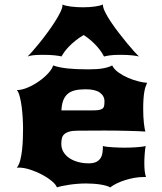

<svg xmlns="http://www.w3.org/2000/svg" viewBox="-20 -813 707 838"><path d="M53.2 -81.1Q63 -92.8 68.4 -113.8Q73.7 -134.8 76.4 -159.4Q79.1 -184.1 79.8 -209Q80.6 -233.9 80.6 -252.9Q80.6 -272.9 79.1 -298.3Q77.6 -323.7 74.5 -347.9Q71.3 -372.1 66.2 -391.6Q61 -411.1 53.7 -419.9Q75.2 -419.9 101.1 -430.9Q127 -441.9 150.1 -458.3Q173.3 -474.6 190.4 -493.2Q207.5 -511.7 211.9 -527.3Q238.8 -518.1 275.4 -514.2Q312 -510.3 366.2 -510.3Q404.3 -510.3 429.2 -514.6Q454.1 -519 469.7 -527.3Q478 -510.3 497.3 -496.6Q516.6 -482.9 539.3 -473.1Q562 -463.4 584.7 -457.8Q607.4 -452.1 622.1 -451.7Q618.2 -443.4 615 -433.6Q611.8 -423.8 609.6 -410.6Q607.4 -397.5 606.2 -379.6Q605 -361.8 605 -337.9Q605 -321.3 605.7 -305.7Q606.4 -290 607.9 -276.9Q609.4 -263.7 611.1 -253.7Q612.8 -243.7 614.7 -238.8Q602.5 -239.7 582 -240.5Q561.5 -241.2 537.1 -241.9Q512.7 -242.7 486.1 -242.9Q459.5 -243.2 435.5 -243.2Q407.2 -243.2 379.2 -242.9Q351.1 -242.7 321.3 -242.7Q296.4 -242.7 281.7 -238.3Q267.1 -233.9 259.5 -226.3Q252 -218.8 249.8 -208Q247.6 -197.3 247.6 -184.6Q247.6 -165.5 256.8 -149.9Q266.1 -134.3 282.2 -123.3Q298.3 -112.3 320.3 -106.2Q342.3 -100.1 367.2 -100.1Q387.7 -100.1 399.9 -106.2Q412.1 -112.3 418.7 -122.6Q425.3 -132.8 427.2 -146.5Q429.2 -160.2 429.2 -175.8Q435.1 -173.8 446.8 -172.4Q458.5 -170.9 472.2 -170.2Q485.8 -169.4 499.8 -168.9Q513.7 -168.5 523.9 -168.5Q534.2 -168.5 547.4 -168.9Q560.5 -169.4 573.5 -170.2Q586.4 -170.9 597.7 -172.4Q608.9 -173.8 615.7 -175.8Q614.7 -170.4 613.5 -161.4Q612.3 -152.3 611.6 -142.1Q610.8 -131.8 610.4 -121.6Q609.9 -111.3 609.9 -104.5Q609.9 -80.6 611.6 -66.2Q613.3 -51.8 617.2 -40.5H608.4Q588.4 -40.5 567.4 -36.9Q546.4 -33.2 526.9 -27.1Q507.3 -21 490.2 -12.7Q473.1 -4.4 460.9 4.9Q454.1 0.5 442.1 -2.7Q430.2 -5.9 415.8 -8.1Q401.4 -10.3 385.5 -11.2Q369.6 -12.2 355 -12.2Q337.4 -12.2 318.4 -10.7Q299.3 -9.3 282 -6.6Q264.6 -3.9 250.5 -1Q236.3 2 228.5 4.9Q224.1 -7.8 205.8 -22.9Q187.5 -38.1 163.1 -51Q138.7 -64 111.3 -72.8Q84 -81.5 61.5 -81.5Q59.1 -81.5 57.1 -81.3Q55.2 -81.1 53.2 -81.1ZM377.9 -331.1Q397.5 -331.1 408.9 -332.5Q420.4 -334 426.5 -338.4Q432.6 -342.8 434.3 -350.3Q436 -357.9 436 -370.6Q436 -394 416 -408.7Q396 -423.3 353.5 -423.3Q327.1 -423.3 308.1 -418.9Q289.1 -414.6 276.1 -403.8Q263.2 -393.1 256.3 -375.5Q249.5 -357.9 248 -331.1ZM100.6 -566.4Q106.9 -572.3 120.6 -587.9Q134.3 -603.5 151.4 -624.5Q168.5 -645.5 186.3 -669.7Q204.1 -693.8 219 -717Q233.9 -740.2 243.4 -759.8Q252.9 -779.3 252.9 -791.5V-793.5Q257.8 -790.5 267.3 -788.3Q276.9 -786.1 289.3 -784.4Q301.8 -782.7 315.4 -782Q329.1 -781.2 341.8 -781.2Q371.6 -781.2 395.3 -784.7Q418.9 -788.1 429.2 -793.5V-791.5Q429.2 -779.8 439 -760Q448.7 -740.2 464.1 -717.3Q479.5 -694.3 498.3 -669.9Q517.1 -645.5 534.4 -624.5Q551.8 -603.5 565.9 -587.9Q580.1 -572.3 586.4 -566.4Q579.6 -568.8 557.9 -571.3Q536.1 -573.7 505.4 -573.7Q476.1 -573.7 459.5 -571.3Q442.9 -568.8 434.1 -566.4Q430.2 -574.2 423.1 -585Q416 -595.7 405.3 -608.2Q394.5 -620.6 379.6 -634Q364.7 -647.5 345.2 -660.2Q323.7 -647.5 307.4 -634Q291 -620.6 279.3 -608.2Q267.6 -595.7 260 -585Q252.4 -574.2 248 -566.4Q244.6 -567.9 236.8 -569.1Q229 -570.3 218.3 -571.5Q207.5 -572.8 194.3 -573.2Q181.2 -573.7 167 -573.7Q136.7 -573.7 122.1 -571.5Q107.4 -569.3 100.6 -566.4Z"/></svg>

Font: Arbutus
Style: Regular
Weight: 400
Designer: Karolina Lach
Foundry: Sorkin Type Co.
Version: Version 1.003